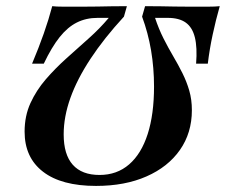

<svg xmlns="http://www.w3.org/2000/svg" viewBox="-20 -591 732 622"><path d="M291.1 11.3Q179 11.3 119.4 -34.7Q59.7 -80.6 59.7 -164.5Q59.7 -215.3 78.6 -256.9Q97.6 -298.4 128.2 -333.9Q158.9 -369.4 195.2 -402Q231.5 -434.7 267.3 -466.5Q303.2 -498.4 332.3 -533.1H296Q258.9 -533.1 229 -518.1Q199.2 -503.2 173.4 -471Q147.6 -438.7 121.8 -384.7H83.9Q105.6 -436.3 121.8 -482.3Q137.9 -528.2 149.2 -571Q155.6 -570.2 164.5 -569.8Q173.4 -569.4 185.1 -569.4Q196.8 -569.4 212.9 -569.4Q229 -569.4 250 -569.4Q275.8 -569.4 296.8 -569.8Q317.7 -570.2 339.9 -570.6Q362.1 -571 391.1 -571L381.5 -537.1Q316.9 -466.9 273.4 -400.8Q229.8 -334.7 208.1 -273.8Q186.3 -212.9 186.3 -155.6Q186.3 -90.3 215.7 -57.3Q245.2 -24.2 302.4 -24.2Q358.9 -24.2 398.4 -58.5Q437.9 -92.7 458.5 -156.9Q479 -221 479 -310.5Q479 -371 469.4 -427.8Q459.7 -484.7 440.3 -537.1L450 -571Q479.8 -571 502 -570.6Q524.2 -570.2 545.6 -569.8Q566.9 -569.4 591.9 -569.4Q612.1 -569.4 627.4 -569.4Q642.7 -569.4 654.4 -569.4Q666.1 -569.4 675.4 -569.8Q684.7 -570.2 691.9 -571Q679 -525.8 669 -479Q658.9 -432.3 653.2 -384.7H615.3Q619.4 -437.1 611.3 -469.8Q603.2 -502.4 581.9 -517.7Q560.5 -533.1 523.4 -533.1H482.3Q494.4 -496.8 509.7 -466.5Q525 -436.3 541.1 -408.9Q557.3 -381.5 571 -354Q584.7 -326.6 593.1 -297.6Q601.6 -268.5 601.6 -233.9Q601.6 -160.5 562.9 -105.2Q524.2 -50 454.4 -19.4Q384.7 11.3 291.1 11.3Z"/></svg>

Font: Playfair 9pt
Style: Bold Italic
Weight: 700
Italic angle: -15.6°
Designer: Claus Eggers Sørensen
Foundry: Claus Eggers Sørensen
Version: Version 2.203